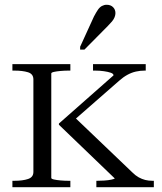

<svg xmlns="http://www.w3.org/2000/svg" viewBox="-20 -785 679 805"><path d="M120 -64V-452Q120 -475 97.5 -482Q75 -489 40 -489H32V-516H275V-489H267Q251 -489 234 -487.5Q217 -486 206 -483.5Q195 -481 195 -477V-39Q195 -35 206 -32.5Q217 -30 234 -28.5Q251 -27 267 -27H275V0H32V-27H40Q75 -27 97.5 -34.5Q120 -42 120 -64ZM625 0H384V-27H388Q400 -27 417 -28Q434 -29 447.5 -32Q461 -35 461 -37L227 -262V-267L456 -469Q456 -476 444.5 -480Q433 -484 415.5 -486.5Q398 -489 379 -489H370V-516H591V-489H586Q568 -489 550 -485Q532 -481 514.5 -471.5Q497 -462 479 -446L279 -271L286 -300L535 -62Q548 -49 561.5 -41.5Q575 -34 589 -30.5Q603 -27 619 -27H625ZM374 -716Q383 -733 390.5 -744Q398 -755 407.5 -760Q417 -765 427 -765Q444 -765 454 -755Q464 -745 464 -730Q464 -722 460.5 -713Q457 -704 449.5 -695Q442 -686 432 -676L334 -577H316V-589Z"/></svg>

Font: Roboto Serif 120pt Expanded Light
Style: Regular
Weight: 300
Width: 7
Designer: Greg Gazdowicz
Foundry: Commercial Type
Version: Version 1.008